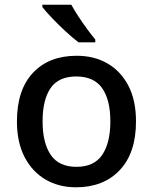

<svg xmlns="http://www.w3.org/2000/svg" viewBox="-20 -786 649 816"><path d="M558 -270Q558 -136 489 -63Q420 10 303 10Q230 10 173.5 -23Q117 -56 84.5 -118.5Q52 -181 52 -270Q52 -404 120 -476.5Q188 -549 306 -549Q380 -549 436.5 -516.5Q493 -484 525.5 -422Q558 -360 558 -270ZM161 -270Q161 -179 195.5 -128Q230 -77 305 -77Q380 -77 414.5 -128Q449 -179 449 -270Q449 -362 414 -411.5Q379 -461 304 -461Q229 -461 195 -411.5Q161 -362 161 -270ZM283 -766Q295 -744 313 -716.5Q331 -689 350 -663Q369 -637 385 -618V-606H314Q290 -624 259.5 -652Q229 -680 201.5 -709Q174 -738 160 -756V-766Z"/></svg>

Font: Noto Sans Gurmukhi UI Medium
Style: Regular
Weight: 500
Designer: Jelle Bosma - Monotype Design Team
Foundry: Monotype Imaging Inc.
Version: Version 2.004; ttfautohint (v1.8.4.7-5d5b)